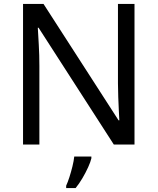

<svg xmlns="http://www.w3.org/2000/svg" viewBox="-20 -734 800 975"><path d="M663 0H558L176 -593H172Q174 -558 177 -506Q180 -454 180 -399V0H97V-714H201L582 -123H586Q585 -139 583.5 -171Q582 -203 580.5 -241Q579 -279 579 -311V-714H663ZM444 70Q440 88 427.5 115.5Q415 143 398.5 171Q382 199 364 221H316V209Q324 192 332.5 165.5Q341 139 348 110.5Q355 82 357 61H444Z"/></svg>

Font: Noto Sans Imperial Aramaic
Style: Regular
Weight: 400
Designer: Monotype Design Team
Foundry: Monotype Imaging Inc.
Version: Version 2.001; ttfautohint (v1.8.4.7-5d5b)